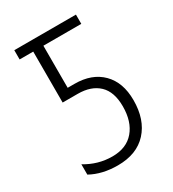

<svg xmlns="http://www.w3.org/2000/svg" viewBox="-177 -811 825 917"><g transform="rotate(-30 235.5 -352.0)"><path d="M52 -25V-82Q121 -40 200 -40Q278 -40 320 -89.5Q362 -139 362 -223Q362 -303 320.5 -342.5Q279 -382 205 -382H122V-663H47V-714H387V-663H178V-431H216Q311 -431 366 -376Q421 -321 421 -223Q421 -116 363.5 -53Q306 10 201 10Q115 10 52 -25Z"/></g></svg>

Font: Noto Sans Display Light Narrow
Style: Regular
Weight: 300
Width: 4
Designer: Monotype Design team
Foundry: Monotype Imaging Inc.
Version: Version 1.000